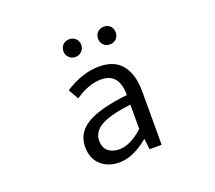

<svg xmlns="http://www.w3.org/2000/svg" viewBox="-129 -940 1257 1125"><g transform="rotate(-20 500.0 -377.5)"><path d="M434.6 12.7Q364.3 12.7 319.8 -28.3Q275.4 -69.3 275.4 -140.6Q275.4 -228.5 355 -276.4Q434.6 -324.2 609.4 -343.8Q609.4 -481.4 498 -481.4Q420.9 -481.4 335 -422.9L298.8 -486.3Q407.2 -556.6 512.7 -556.6Q608.4 -556.6 654.8 -497.6Q701.2 -438.5 701.2 -334V0H626L618.2 -65.4H615.2Q521.5 12.7 434.6 12.7ZM460.9 -59.6Q528.3 -59.6 609.4 -131.8V-284.2Q476.6 -267.6 420.9 -234.9Q365.2 -202.1 365.2 -147.5Q365.2 -103.5 391.6 -81.5Q418 -59.6 460.9 -59.6ZM347.7 -710.9Q347.7 -735.4 363.3 -751Q378.9 -766.6 403.3 -766.6Q426.8 -766.6 442.9 -751Q459 -735.4 459 -710.9Q459 -688.5 442.9 -672.4Q426.8 -656.2 403.3 -656.2Q379.9 -656.2 363.8 -671.9Q347.7 -687.5 347.7 -710.9ZM619.1 -656.2Q594.7 -656.2 579.1 -671.9Q563.5 -687.5 563.5 -710.9Q563.5 -735.4 579.1 -751Q594.7 -766.6 619.1 -766.6Q643.6 -766.6 658.7 -751Q673.8 -735.4 673.8 -710.9Q673.8 -687.5 658.2 -671.9Q642.6 -656.2 619.1 -656.2Z"/></g></svg>

Font: Gen Shin Gothic Monospace Regular
Style: Regular
Weight: 400
Designer: [Source Han Sans]
Ryoko NISHIZUKA  (kana & ideographs); Paul D. Hunt (Latin, Greek & Cyrillic); Wenlong ZHANG  (bopomofo
Version: Version 1.002.20150607